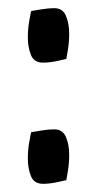

<svg xmlns="http://www.w3.org/2000/svg" viewBox="-20 -437 237 469"><path d="M113 -417Q133 -417 141 -398.5Q149 -380 149 -355Q149 -333 145.5 -313Q142 -293 142 -293Q142 -293 122 -288.5Q102 -284 85 -284Q63 -284 55.5 -303Q48 -322 48 -345Q48 -368 52 -389Q56 -410 56 -410Q56 -410 76.5 -413.5Q97 -417 113 -417ZM113 -121Q133 -121 141 -102.5Q149 -84 149 -59Q149 -37 145.5 -17Q142 3 142 3Q142 3 122 7.5Q102 12 85 12Q63 12 55.5 -7Q48 -26 48 -49Q48 -72 52 -93Q56 -114 56 -114Q56 -114 76.5 -117.5Q97 -121 113 -121Z"/></svg>

Font: Mate SC
Style: Regular
Weight: 400
Designer: Eduardo Rodriguez Tunni
Foundry: Eduardo Rodriguez Tunni
Version: Version 1.003; ttfautohint (v1.8.4.7-5d5b);gftools[0.9.24]